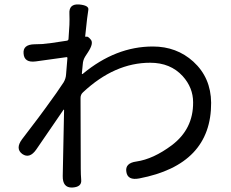

<svg xmlns="http://www.w3.org/2000/svg" viewBox="-20 -807 1040 863"><path d="M304 36Q261 37 262 -16L268 -312Q268 -317 265 -313L143 -135Q113 -92 80 -115Q48 -139 79 -181L152 -277Q168 -298 183 -319Q241 -398 266 -437Q276 -454 277 -473L283 -546Q283 -551 278 -550L141 -531Q89 -524 86 -566Q82 -607 135 -608Q144 -608 169 -609Q199 -611 280 -624Q288 -625 288 -633L292 -695Q293 -720 292 -745Q289 -790 335 -787Q381 -783 377 -762.5Q373 -742 363 -645Q363 -640 368 -642Q375 -645 388 -629Q402 -613 376 -573L363 -553Q353 -537 352 -518L348 -477Q348 -472 352 -475Q500 -598 667 -598Q774 -598 849 -530Q928 -458 929 -345Q930 -67 606 -5Q554 5 548 -34Q541 -74 593 -81Q669 -92 752 -154Q849 -227 848 -347Q848 -413 801 -465Q746 -525 655 -525Q495 -525 353 -392Q342 -382 342 -367L343 -48Q343 -23 345 2Q348 34 304 36Z"/></svg>

Font: Resource Han Rounded CN
Style: Regular
Weight: 400
Designer: Cyano Hao (round all glyphs); Ryoko NISHIZUKA  (kana, bopomofo & ideographs); Paul D. Hunt (Latin, Greek & Cyrillic); Sa
Foundry: Cyano Hao
Version: 0.990